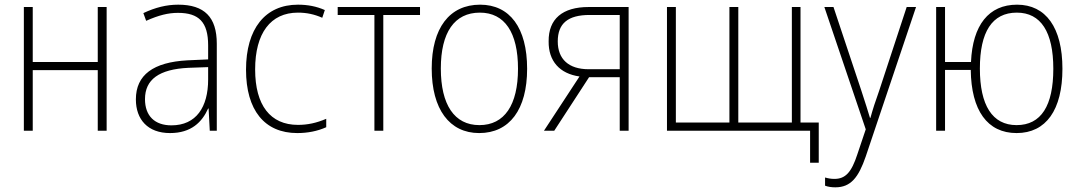

<svg xmlns="http://www.w3.org/2000/svg" viewBox="-20 -559 4611 821"><path d="M82 0H120V-259H398V0H436V-529H398V-294H120V-529H82Z M707 10C798 10 844 -37 870 -95H872L877 0H907V-372C907 -486 854 -539 742 -539C692 -539 644 -527 593 -503L605 -470C659 -494 699 -504 741 -504C830 -504 870 -465 870 -365V-305L781 -301C636 -293 561 -239 561 -134C561 -48 612 10 707 10ZM713 -23C642 -23 600 -63 600 -135C600 -219 660 -263 786 -269L870 -272V-219C870 -101 819 -23 713 -23Z M1251 10C1295 10 1337 2 1375 -15V-51C1333 -33 1295 -25 1254 -25C1136 -25 1071 -109 1071 -262C1071 -417 1137 -505 1254 -505C1291 -505 1324 -498 1358 -483L1369 -516C1333 -532 1295 -539 1254 -539C1114 -539 1032 -436 1032 -261C1032 -88 1111 10 1251 10Z M1581 0H1619V-495H1776V-529H1424V-495H1581Z M2029 10C2159 10 2234 -91 2234 -265C2234 -440 2160 -539 2033 -539C1902 -539 1826 -439 1826 -266C1826 -92 1902 10 2029 10ZM2030 -24C1923 -24 1865 -111 1865 -266C1865 -420 1923 -505 2032 -505C2138 -505 2195 -420 2195 -265C2195 -110 2137 -24 2030 -24Z M2306 0H2350L2499 -229H2630V0H2668V-529H2497C2385 -529 2325 -478 2326 -382C2325 -298 2373 -244 2458 -232ZM2497 -263C2412 -263 2365 -306 2365 -382C2365 -459 2409 -495 2501 -495H2630V-263Z M3444 137H3481V-35H3403V-529H3366V-35H3137V-529H3099V-35H2870V-529H2832V0H3444Z M3552 242C3618 242 3651 200 3682 110L3897 -529H3857L3740 -173C3723 -126 3711 -88 3702 -55H3700C3692 -82 3682 -114 3662 -175L3544 -529H3505L3682 -6L3646 101C3621 178 3595 206 3548 206C3534 206 3522 204 3508 200V235C3521 240 3536 242 3552 242Z M4327 10C4453 10 4523 -89 4523 -265C4523 -441 4452 -539 4329 -539C4208 -539 4139 -452 4132 -294H4021V-529H3983V0H4021V-260H4131C4133 -87 4202 10 4327 10ZM4327 -24C4223 -24 4170 -109 4170 -266C4170 -422 4222 -505 4328 -505C4431 -505 4484 -422 4484 -265C4484 -107 4432 -24 4327 -24Z"/></svg>

Font: Noto Sans SemiCondensed ExtraLight
Style: Regular
Weight: 200
Width: 4
Designer: Monotype Design Team
Foundry: Monotype Imaging Inc.
Version: Version 2.013